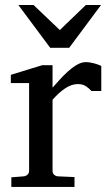

<svg xmlns="http://www.w3.org/2000/svg" viewBox="-20 -740 431 760"><path d="M341.8 -379.9Q332 -391.1 319.3 -399.2Q306.6 -407.2 288.1 -407.2Q263.7 -407.2 238.8 -390.9Q213.9 -374.5 188 -345.2V-64Q188 -54.7 193.8 -48.8Q199.7 -43 209 -42L274.9 -39.1V0H24.9V-38.1L74.2 -42Q83 -43 89.1 -48.8Q95.2 -54.7 95.2 -64V-411.1H22.9V-443.8L147 -481.9H188V-393.1Q198.7 -404.8 214.1 -422.1Q229.5 -439.5 247.1 -455.6Q264.6 -471.7 283.4 -482.9Q302.2 -494.1 319.8 -494.1Q327.6 -494.1 336.4 -492.7Q345.2 -491.2 353.5 -489Q361.8 -486.8 368.9 -484.1Q376 -481.4 380.9 -479V-379.9ZM253.9 -550.8H178.7L52.7 -720.2H112.8L216.8 -621.1L319.8 -720.2H379.9Z"/></svg>

Font: Charis SIL APac
Style: Regular
Weight: 400
Foundry: SIL International
Version: Version 5.000